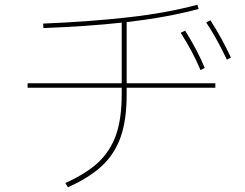

<svg xmlns="http://www.w3.org/2000/svg" viewBox="-20 -779 1040 814"><path d="M517 -426H893V-407H517V-378Q517 -270 491.5 -198Q466 -126 412.5 -76Q359 -26 268 15L257 -3Q346 -43 397 -91Q448 -139 472 -207.5Q496 -276 496 -379V-407H97V-426H496V-683Q349 -667 164 -660L163 -679Q359 -687 523.5 -705.5Q688 -724 817 -759L822 -741Q693 -706 517 -685ZM872 -693Q921 -617 959 -535L942 -526Q895 -624 854 -684ZM765 -649Q816 -568 848 -491L830 -482Q798 -559 746 -640Z"/></svg>

Font: IBM Plex Sans JP Thin
Style: Regular
Weight: 100
Designer: Mike Abbink; Paul van der Laan; Pieter van Rosmalen; Wujin Sim; Yejin Wi; Jinhee Kim; Boomi Park; Yona Kim; Kichan Ma
Foundry: Sandoll Inc.
Version: Version 1.001